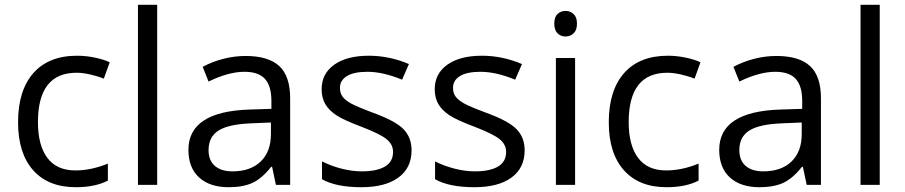

<svg xmlns="http://www.w3.org/2000/svg" viewBox="-20 -780 3817 810"><path d="M299.8 9.8Q183.6 9.8 119.9 -61.8Q56.2 -133.3 56.2 -264.2Q56.2 -398.4 120.8 -471.7Q185.5 -544.9 305.2 -544.9Q343.8 -544.9 382.3 -536.6Q420.9 -528.3 442.9 -517.1L418 -448.2Q391.1 -459 359.4 -466.1Q327.6 -473.1 303.2 -473.1Q140.1 -473.1 140.1 -265.1Q140.1 -166.5 179.9 -113.8Q219.7 -61 297.9 -61Q364.7 -61 435.1 -89.8V-18.1Q381.3 9.8 299.8 9.8Z M643.1 0H562V-759.8H643.1Z M1144 0 1127.9 -76.2H1124Q1084 -25.9 1044.2 -8.1Q1004.4 9.8 944.8 9.8Q865.2 9.8 820.1 -31.2Q774.9 -72.3 774.9 -147.9Q774.9 -310.1 1034.2 -317.9L1125 -320.8V-354Q1125 -417 1097.9 -447Q1070.8 -477.1 1011.2 -477.1Q944.3 -477.1 859.9 -436L835 -498Q874.5 -519.5 921.6 -531.7Q968.8 -543.9 1016.1 -543.9Q1111.8 -543.9 1158 -501.5Q1204.1 -459 1204.1 -365.2V0ZM960.9 -57.1Q1036.6 -57.1 1079.8 -98.6Q1123 -140.1 1123 -214.8V-263.2L1042 -259.8Q945.3 -256.3 902.6 -229.7Q859.9 -203.1 859.9 -147Q859.9 -103 886.5 -80.1Q913.1 -57.1 960.9 -57.1Z M1716.3 -146Q1716.3 -71.3 1660.6 -30.8Q1605 9.8 1504.4 9.8Q1397.9 9.8 1338.4 -23.9V-99.1Q1377 -79.6 1421.1 -68.4Q1465.3 -57.1 1506.3 -57.1Q1569.8 -57.1 1604 -77.4Q1638.2 -97.7 1638.2 -139.2Q1638.2 -170.4 1611.1 -192.6Q1584 -214.8 1505.4 -245.1Q1430.7 -272.9 1399.2 -293.7Q1367.7 -314.5 1352.3 -340.8Q1336.9 -367.2 1336.9 -403.8Q1336.9 -469.2 1390.1 -507.1Q1443.4 -544.9 1536.1 -544.9Q1622.6 -544.9 1705.1 -509.8L1676.3 -443.8Q1595.7 -477.1 1530.3 -477.1Q1472.7 -477.1 1443.4 -459Q1414.1 -440.9 1414.1 -409.2Q1414.1 -387.7 1425 -372.6Q1436 -357.4 1460.4 -343.8Q1484.9 -330.1 1554.2 -304.2Q1649.4 -269.5 1682.9 -234.4Q1716.3 -199.2 1716.3 -146Z M2193.4 -146Q2193.4 -71.3 2137.7 -30.8Q2082 9.8 1981.4 9.8Q1875 9.8 1815.4 -23.9V-99.1Q1854 -79.6 1898.2 -68.4Q1942.4 -57.1 1983.4 -57.1Q2046.9 -57.1 2081.1 -77.4Q2115.2 -97.7 2115.2 -139.2Q2115.2 -170.4 2088.1 -192.6Q2061 -214.8 1982.4 -245.1Q1907.7 -272.9 1876.2 -293.7Q1844.7 -314.5 1829.3 -340.8Q1814 -367.2 1814 -403.8Q1814 -469.2 1867.2 -507.1Q1920.4 -544.9 2013.2 -544.9Q2099.6 -544.9 2182.1 -509.8L2153.3 -443.8Q2072.8 -477.1 2007.3 -477.1Q1949.7 -477.1 1920.4 -459Q1891.1 -440.9 1891.1 -409.2Q1891.1 -387.7 1902.1 -372.6Q1913.1 -357.4 1937.5 -343.8Q1961.9 -330.1 2031.2 -304.2Q2126.5 -269.5 2159.9 -234.4Q2193.4 -199.2 2193.4 -146Z M2406.2 0H2325.2V-535.2H2406.2ZM2318.4 -680.2Q2318.4 -708 2332 -720.9Q2345.7 -733.9 2366.2 -733.9Q2385.7 -733.9 2399.9 -720.7Q2414.1 -707.5 2414.1 -680.2Q2414.1 -652.8 2399.9 -639.4Q2385.7 -626 2366.2 -626Q2345.7 -626 2332 -639.4Q2318.4 -652.8 2318.4 -680.2Z M2792 9.8Q2675.8 9.8 2612.1 -61.8Q2548.3 -133.3 2548.3 -264.2Q2548.3 -398.4 2613 -471.7Q2677.7 -544.9 2797.4 -544.9Q2835.9 -544.9 2874.5 -536.6Q2913.1 -528.3 2935.1 -517.1L2910.2 -448.2Q2883.3 -459 2851.6 -466.1Q2819.8 -473.1 2795.4 -473.1Q2632.3 -473.1 2632.3 -265.1Q2632.3 -166.5 2672.1 -113.8Q2711.9 -61 2790 -61Q2856.9 -61 2927.2 -89.8V-18.1Q2873.5 9.8 2792 9.8Z M3383.3 0 3367.2 -76.2H3363.3Q3323.2 -25.9 3283.4 -8.1Q3243.7 9.8 3184.1 9.8Q3104.5 9.8 3059.3 -31.2Q3014.2 -72.3 3014.2 -147.9Q3014.2 -310.1 3273.4 -317.9L3364.3 -320.8V-354Q3364.3 -417 3337.2 -447Q3310.1 -477.1 3250.5 -477.1Q3183.6 -477.1 3099.1 -436L3074.2 -498Q3113.8 -519.5 3160.9 -531.7Q3208 -543.9 3255.4 -543.9Q3351.1 -543.9 3397.2 -501.5Q3443.4 -459 3443.4 -365.2V0ZM3200.2 -57.1Q3275.9 -57.1 3319.1 -98.6Q3362.3 -140.1 3362.3 -214.8V-263.2L3281.2 -259.8Q3184.6 -256.3 3141.8 -229.7Q3099.1 -203.1 3099.1 -147Q3099.1 -103 3125.7 -80.1Q3152.3 -57.1 3200.2 -57.1Z M3691.4 0H3610.4V-759.8H3691.4Z"/></svg>

Font: f01836669
Style: Regular
Weight: 400
Foundry: Ascender Corporation
Version: Version 1.10